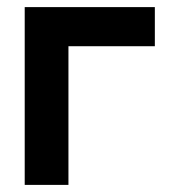

<svg xmlns="http://www.w3.org/2000/svg" viewBox="-20 -520 484 540"><path d="M415.5 -500V-390H172.5V0H49.5V-500Z"/></svg>

Font: Overused Grotesk SemiBold
Style: Regular
Weight: 610
Version: Version 0.004